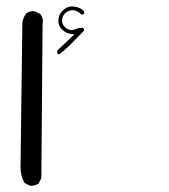

<svg xmlns="http://www.w3.org/2000/svg" viewBox="-20 -433 540 612"><path d="M79.1 159.2Q93.3 159.2 103.5 151.4L111.8 134.8L115.7 -356.4Q116.7 -360.8 116.7 -364.7Q116.7 -378.9 107.9 -388.7L90.8 -397Q88.9 -397.5 86.7 -397.5Q84.5 -397.5 81.5 -397.2Q78.6 -397 75.2 -396Q68.4 -394 63 -389.6Q53.2 -376 51.3 -360.8L45.4 100.1Q45.4 128.4 58.6 150.4L75.2 158.7Q77.1 159.2 79.1 159.2ZM241.7 -386.7Q245.6 -386.7 248.5 -389.2L247.6 -397.5Q237.8 -408.7 218.8 -411.6Q214.4 -412.6 210.4 -412.6Q192.9 -412.6 179.2 -398.4Q166 -385.3 166 -367.2Q166 -350.6 177.2 -339.4Q188.5 -328.1 202.6 -325.7L216.8 -323.2L163.1 -272.5L162.1 -271L163.6 -261.2L167.5 -259.8Q172.9 -262.7 183.1 -271.5Q202.1 -287.1 248 -335.4Q248 -336.4 248 -336.9Q248 -337.4 248 -338.1Q248 -338.9 247.6 -339.8Q247.1 -342.3 244.1 -344.2Q243.7 -344.2 242.2 -344.2Q240.7 -344.2 238.5 -344.2Q236.3 -344.2 233.4 -343.8Q227.5 -342.8 221.2 -340.1Q214.8 -337.4 208 -337.4Q195.8 -337.4 186.8 -346.7Q177.7 -356 177.7 -366.7Q177.7 -380.9 187.5 -390.6Q195.3 -398.4 209 -400.4Q210.4 -400.4 211.9 -400.4Q225.6 -400.4 239.7 -386.7Q240.7 -386.7 241.7 -386.7Z"/></svg>

Font: Bakudai
Style: ExtraLight
Weight: 200
Version: Version 1.48